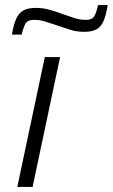

<svg xmlns="http://www.w3.org/2000/svg" viewBox="-20 -734 443 754"><path d="M48 0 156 -510H216L108 0ZM27 -598Q33 -636 43 -659Q53 -682 71 -692.5Q89 -703 121 -703Q150 -703 177 -695Q204 -687 231 -677Q252 -670 273 -663Q294 -656 318 -656Q341 -656 349.5 -669Q358 -682 365 -714H403Q397 -677 387.5 -653.5Q378 -630 360 -619.5Q342 -609 310 -609Q281 -609 254 -617.5Q227 -626 199 -636Q178 -643 157 -649.5Q136 -656 113 -656Q90 -656 81.5 -643.5Q73 -631 65 -598Z"/></svg>

Font: Saira SemiExpanded Light
Style: Italic
Weight: 300
Width: 6
Italic angle: -12°
Designer: Hector Gatti with collaboration of the Omnibus-Type team
Foundry: Omnibus-Type
Version: Version 1.101